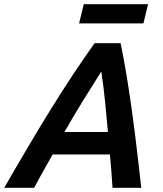

<svg xmlns="http://www.w3.org/2000/svg" viewBox="-60 -900 783 920"><path d="M-39.8 0Q22.2 -107.8 78.1 -202.2Q134 -296.8 186.4 -381.1Q238.8 -465.5 290 -542.8Q341.2 -620 393.2 -693H517.8Q533 -620.8 547 -535.6Q561 -450.5 573.4 -359.6Q585.8 -268.8 596.6 -177.1Q607.5 -85.5 617 0H479.2Q476.8 -41 473.5 -80.6Q470.2 -120.2 466.8 -159.8H192Q170.8 -120.8 147.9 -81Q125 -41.2 103.8 0ZM248.8 -267.5H457.2Q451 -334.8 443.9 -408.8Q436.8 -482.8 425.5 -557.5Q379.5 -484.8 335 -413Q290.5 -341.2 248.8 -267.5ZM319 -788 341.5 -880H649.5L627.2 -788Z"/></svg>

Font: Ubuntu Sans
Style: Italic
Weight: 400
Italic angle: -13.5°
Designer: Dalton Maag Ltd
Foundry: Dalton Maag Ltd
Version: Version 1.006